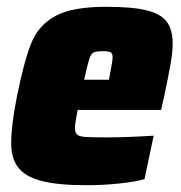

<svg xmlns="http://www.w3.org/2000/svg" viewBox="-20 -538 533 566"><path d="M13 -116Q13 -169 30 -254Q52 -363 73.5 -414Q95 -465 144.5 -491.5Q194 -518 293 -518Q370 -518 412.5 -507.5Q455 -497 472 -473.5Q489 -450 489 -410Q489 -384 482.5 -347.5Q476 -311 464 -254L455 -214H209Q208 -208 204.5 -189.5Q201 -171 201 -163Q201 -147 207 -141.5Q213 -136 229.5 -134.5Q246 -133 293 -133Q351 -133 433 -138L406 -10Q379 -2 331 3Q283 8 235 8Q149 8 101 -5Q53 -18 33 -45Q13 -72 13 -116ZM301 -303 304 -318Q312 -360 312 -368Q312 -381 306 -384Q300 -387 282 -387Q263 -387 255.5 -383Q248 -379 243 -363.5Q238 -348 228 -303Z"/></svg>

Font: Saira Semi Condensed Black
Style: Italic
Weight: 900
Width: 4
Italic angle: -12°
Designer: Hector Gatti with collaboration of the Omnibus-Type team
Foundry: Omnibus-Type
Version: Version 1.001; ttfautohint (v1.8)